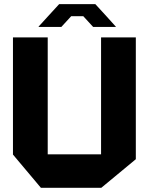

<svg xmlns="http://www.w3.org/2000/svg" viewBox="-20 -897 704 917"><path d="M462.7 0V-718.5H628.7V-136.6L463.7 0ZM175.4 0 41.9 -158.8V-159.8H462.7V0ZM41.9 -159.8V-718.5H207.9V-159.8ZM209.6 -819.6 262.6 -877.4H435.2L488.2 -819.6ZM164.4 -768.4V-770L209.6 -819.6H320L273 -768.4ZM424.8 -768.4 377.8 -819.6H488.2L533.4 -769.4V-768.4Z"/></svg>

Font: Foldit Thin
Style: Regular
Weight: 100
Designer: Sophia Tai
Foundry: Sophia Tai
Version: Version 1.003